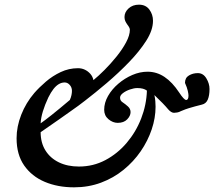

<svg xmlns="http://www.w3.org/2000/svg" viewBox="-20 -788 917 822"><path d="M297 14Q227 14 171.5 -9.5Q116 -33 83.5 -79.5Q51 -126 51 -196Q51 -246 71 -297Q91 -348 127 -390Q148 -414 176.5 -438.5Q205 -463 240 -479.5Q275 -496 314 -496Q330 -496 343.5 -489.5Q357 -483 367 -471.5Q377 -460 380 -445Q401 -462 427.5 -488.5Q454 -515 479 -546Q504 -577 520 -607Q536 -637 536 -661Q536 -669 525 -683Q520 -690 516.5 -697.5Q513 -705 513 -715Q513 -736 530.5 -752Q548 -768 575 -768Q604 -768 619.5 -747Q635 -726 635 -699Q635 -659 606 -613.5Q577 -568 532 -521.5Q487 -475 437 -432.5Q387 -390 344 -357Q329 -345 315 -335Q301 -325 282 -311.5Q263 -298 232.5 -276.5Q202 -255 154 -222Q154 -177 174.5 -144Q195 -111 232 -93Q269 -75 318 -75Q379 -75 431 -102.5Q483 -130 522.5 -176.5Q562 -223 584.5 -281Q607 -339 609 -400Q595 -411 568 -411Q554 -411 536.5 -405Q519 -399 506.5 -389.5Q494 -380 494 -370Q494 -363 497 -358Q500 -353 505 -350Q517 -342 528 -332Q539 -322 539 -308Q539 -292 524.5 -277Q510 -262 484 -262Q463 -262 444.5 -277.5Q426 -293 426 -318Q426 -348 442.5 -377Q459 -406 486.5 -429.5Q514 -453 546.5 -467Q579 -481 612 -481Q651 -481 684.5 -458.5Q718 -436 747 -392Q768 -360 777 -360Q787 -360 787 -379Q787 -385 784 -399Q781 -413 772 -433Q772 -455 789 -465Q806 -475 827 -475Q850 -475 863.5 -452.5Q877 -430 877 -407Q877 -379 869.5 -361.5Q862 -344 844 -340Q834 -338 815 -332.5Q796 -327 789 -325Q782 -323 774 -320Q766 -317 754 -312Q747 -308 739 -306.5Q731 -305 725 -305Q719 -305 712.5 -309Q706 -313 700 -320Q691 -331 676 -346.5Q661 -362 641 -381Q644 -367 645 -354.5Q646 -342 646 -331Q646 -283 629.5 -234Q613 -185 582.5 -140.5Q552 -96 509 -61Q466 -26 412.5 -6Q359 14 297 14ZM154 -260Q170 -271 201.5 -296Q233 -321 279 -360Q284 -371 286 -381Q288 -391 288 -399Q288 -414 278.5 -424.5Q269 -435 257 -435Q244 -435 232 -428Q220 -421 209 -407Q198 -393 187 -371Q172 -339 163.5 -311Q155 -283 154 -260Z"/></svg>

Font: Junicode VF
Style: Italic
Weight: 400
Italic angle: -11°
Designer: Peter S. Baker
Version: Version 2.209